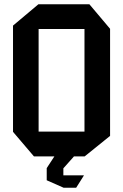

<svg xmlns="http://www.w3.org/2000/svg" viewBox="-20 -733 578 900"><path d="M139 0 41 -115V-613L160 -713H399L496 -598V-96L377 0H326V1L277 56V89H373V90L337 147H277V146H276L199 112V55L235 0ZM161 -597V-116H376V-597Z"/></svg>

Font: Foldit Thin Medium
Style: Regular
Weight: 500
Version: Version 1.003